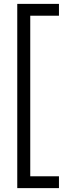

<svg xmlns="http://www.w3.org/2000/svg" viewBox="-20 -760 346 990"><path d="M136 149H284V210H69V-740H284V-679H136Z"/></svg>

Font: Georama
Style: Regular
Weight: 400
Designer: Jean-Baptiste Levee
Foundry: Production Type
Version: Version 1.000